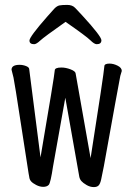

<svg xmlns="http://www.w3.org/2000/svg" viewBox="-20 -745 540 782"><path d="M362 17Q347 17 332.5 8.5Q318 0 311.5 -7.5Q305 -15 303 -25L246 -347L196 -67Q186 0 178.5 8Q171 16 156 16Q142 16 127.5 8.5Q113 1 106.5 -6.5Q100 -14 99 -25Q98 -31 96.5 -38.5Q95 -46 67 -229Q39 -412 35 -429Q31 -446 27 -461Q27 -481 60 -481Q73 -481 86 -476Q99 -471 99 -463L145 -104Q202 -438 203 -458Q203 -470 230 -470Q248 -470 267.5 -462.5Q287 -455 288 -446L349 -101Q403 -445 405 -475Q405 -486 426 -486Q442 -486 459 -477.5Q476 -469 476 -456L470 -436Q462 -396 403 -68Q396 -32 392 -14Q388 4 381.5 10.5Q375 17 362 17ZM374 -565Q364 -565 348 -581Q332 -597 247 -656Q159 -594 143.5 -579.5Q128 -565 119 -565Q100 -565 100 -580Q100 -595 172 -677Q190 -698 201 -709.5Q212 -721 222.5 -723Q233 -725 254 -725Q275 -725 286.5 -712.5Q298 -700 316 -681Q393 -597 393 -581Q393 -565 374 -565Z"/></svg>

Font: Moon Stars Kai T HW
Style: Regular
Weight: 400
Designer: GuiWonder
Version: Version 1.101